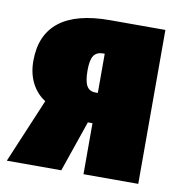

<svg xmlns="http://www.w3.org/2000/svg" viewBox="-81 -595 615 656"><g transform="rotate(10 226.5 -267.0)"><path d="M441 -534V0H251V-177H235L174 0H-15L79 -223Q49 -242 32 -275Q15 -308 15 -352Q15 -442 73.5 -488Q132 -534 249 -534ZM251 -282V-418H246Q223 -418 213 -403Q203 -388 203 -352Q203 -314 212.5 -298Q222 -282 242 -282Z"/></g></svg>

Font: Fira Sans Extra Condensed Black
Style: Regular
Weight: 900
Width: 1
Designer: Carrois Corporate & Edenspiekermann AG
Foundry: Carrois Corporate GbR & Edenspiekermann AG
Version: Version 4.203